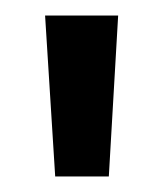

<svg xmlns="http://www.w3.org/2000/svg" viewBox="-20 -775 210 247"><path d="M51 -548 38 -755H132L120 -548Z"/></svg>

Font: DM Sans 16pt Medium
Style: Regular
Weight: 500
Version: Version 4.004;gftools[0.9.30]